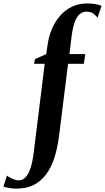

<svg xmlns="http://www.w3.org/2000/svg" viewBox="-154 -835 606 1106"><path d="M120.5 -579.5Q127.5 -628 146 -670.5Q164.5 -713 193.2 -745.5Q222 -778 260.8 -796.5Q299.5 -815 347 -815Q371.5 -815 392.5 -811.8Q413.5 -808.5 431 -801.5L408 -733.5Q397 -746.5 382.8 -757.2Q368.5 -768 344.5 -768Q321.5 -768 304.5 -753.2Q287.5 -738.5 276.2 -707.2Q265 -676 258.5 -626L246 -523.5H337L329 -467.5H238L186.5 -54.5Q177.5 17.5 159 74.2Q140.5 131 110.8 170.5Q81 210 39.2 230.8Q-2.5 251.5 -57.5 251.5Q-81 251.5 -100.5 248Q-120 244.5 -134.5 240L-114 176.5Q-107 182 -95.2 188.5Q-83.5 195 -70.5 199.5Q-57.5 204 -46.5 204Q-23.5 204 -6.8 186.2Q10 168.5 21.8 133.2Q33.5 98 40 45.5L103.5 -467.5H42L48 -495L112 -523Z"/></svg>

Font: Merriweather 96pt
Style: Bold Italic
Weight: 700
Italic angle: -7.8°
Version: Version 2.101